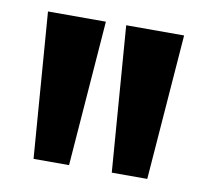

<svg xmlns="http://www.w3.org/2000/svg" viewBox="-53 -866 536 498"><g transform="rotate(10 215.0 -616.5)"><path d="M65 -425 35.5 -808H188L158.5 -425ZM271 -425 241.5 -808H394L364.5 -425Z"/></g></svg>

Font: Encode Sans SemiCondensed SemiCondensed
Style: Bold
Weight: 700
Width: 4
Designer: Multiple Designers
Foundry: Impallari Type
Version: Version 3.000; ttfautohint (v1.8.3) -l 8 -r 50 -G 200 -x 14 